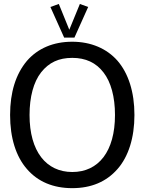

<svg xmlns="http://www.w3.org/2000/svg" viewBox="-20 -958 748 993"><path d="M587.9 -643.6C532.7 -706.5 451.2 -742.2 353.5 -742.2C255.9 -742.2 175.8 -708 119.6 -643.6C61.5 -574.7 32.2 -481 32.2 -363.3C32.2 -244.6 62.5 -148.9 119.1 -84C175.8 -18.1 255.4 15.1 353.5 15.1C452.1 15.1 530.3 -18.1 587.9 -84C644.5 -148.4 675.3 -246.1 675.3 -363.3C675.3 -482.4 644 -578.6 587.9 -643.6ZM574.7 -363.3C574.7 -174.3 489.3 -68.4 354 -68.4C219.2 -68.4 132.8 -174.3 132.8 -363.3C132.8 -457 153.8 -534.2 192.4 -583.5C232.9 -634.8 283.7 -658.7 354 -658.7C422.9 -658.7 476.6 -633.8 515.1 -583.5C553.7 -534.2 574.7 -457.5 574.7 -363.3ZM240.7 -921.9 311.5 -764.2 311 -763.7H365.7L365.2 -764.2L436 -921.9L393.1 -937.5L338.4 -804.2L284.2 -937.5Z"/></svg>

Font: SG Kara Light
Style: Regular
Weight: 400
Designer: Damoon Khanjanzadeh
Version: Version 1.000